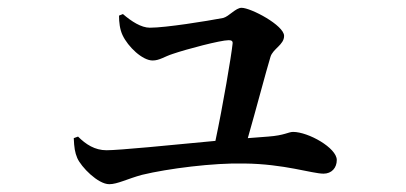

<svg xmlns="http://www.w3.org/2000/svg" viewBox="-20 -503 1040 492"><path d="M169 -149C170 -125 172 -112 178 -98C188 -75 231 -31 260 -31C281 -31 307 -45 344 -55C410 -71 528 -86 606 -84C708 -83 780 -58 809 -58C830 -58 843 -73 843 -93C843 -124 770 -165 731 -165C719 -165 709 -156 667 -153L615 -149C636 -222 662 -321 673 -357C679 -378 708 -388 708 -411C708 -438 623 -483 599 -483C584 -483 567 -461 552 -457C510 -449 405 -432 364 -432C342 -432 317 -448 295 -467L285 -463C285 -446 287 -428 294 -413C308 -383 345 -348 371 -348C389 -348 401 -358 423 -365C458 -377 545 -400 566 -400C573 -400 577 -398 576 -391C573 -361 551 -231 532 -142C417 -131 285 -118 253 -118C223 -118 200 -133 180 -153Z"/></svg>

Font: Noto Serif CJK KR SemiBold
Style: Regular
Weight: 600
Designer: Ryoko NISHIZUKA 西塚涼子 (kana & ideographs); Frank Grießhammer (Latin, Greek & Cyrillic); Wenlong ZHANG 张文龙 (bopomofo); San
Foundry: Adobe
Version: Version 2.001;hotconv 1.1.0;makeotfexe 2.6.0